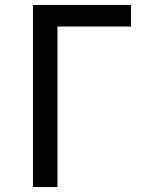

<svg xmlns="http://www.w3.org/2000/svg" viewBox="-20 -755 616 775"><path d="M113 0H212V-648H509V-735H113Z"/></svg>

Font: Iosevka Sparkle Medium
Style: Regular
Weight: 500
Designer: Belleve Invis
Foundry: Belleve Invis
Version: Version 4.5.0; ttfautohint (v1.8.3)